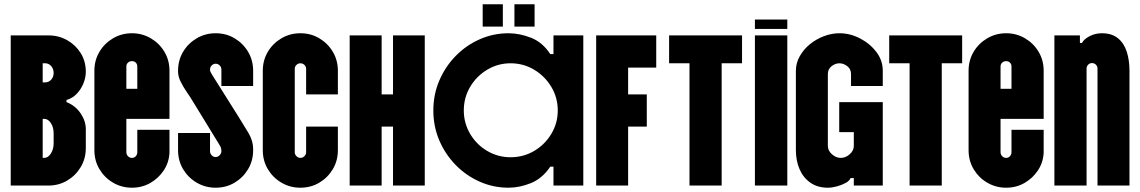

<svg xmlns="http://www.w3.org/2000/svg" viewBox="-20 -865 5315 895"><path d="M30 0V-700H205Q254 -700 293.5 -677.5Q333 -655 356.5 -617Q380 -579 380 -530Q380 -504 369 -476.5Q358 -449 338 -428Q318 -407 290 -399V-389Q331 -373 355.5 -337Q380 -301 380 -263V-175Q380 -126 356.5 -86.5Q333 -47 293.5 -23.5Q254 0 205 0ZM179 -481H191Q207 -481 218.5 -493.5Q230 -506 230 -525Q230 -544 218.5 -557Q207 -570 191 -570H179ZM179 -129H186Q204 -129 217 -149Q230 -169 230 -197V-243Q230 -272 217 -291.5Q204 -311 186 -311H179Z M595 10Q547 10 507 -13.5Q467 -37 443.5 -76.5Q420 -116 420 -165V-535Q420 -584 443.5 -623.5Q467 -663 507 -686.5Q547 -710 595 -710Q643 -710 683 -686.5Q723 -663 746.5 -623.5Q770 -584 770 -535V-311H569V-155Q569 -145 576.5 -137Q584 -129 595 -129Q606 -129 613 -137Q620 -145 620 -155V-260H770V-154Q768 -108 743.5 -71Q719 -34 680.5 -12Q642 10 595 10ZM569 -451H620V-555Q620 -566 613 -573Q606 -580 595 -580Q584 -580 576.5 -573Q569 -566 569 -555Z M985 10Q937 10 897 -13.5Q857 -37 833.5 -76.5Q810 -116 810 -165V-245H959V-160Q959 -150 966.5 -141.5Q974 -133 985 -133Q996 -133 1004 -141.5Q1012 -150 1012 -160Q1012 -169 1010 -175.5Q1008 -182 1001 -193L881 -389Q868 -411 851 -435.5Q834 -460 822 -484.5Q810 -509 810 -531V-535Q810 -584 833.5 -623.5Q857 -663 897 -686.5Q937 -710 985 -710Q1034 -710 1073.5 -686.5Q1113 -663 1136.5 -623.5Q1160 -584 1160 -535V-464H1012V-541Q1012 -552 1004 -560Q996 -568 985 -568Q975 -568 967 -560Q959 -552 959 -541Q959 -534 961.5 -529.5Q964 -525 969 -516L1093 -319Q1116 -282 1138 -245.5Q1160 -209 1160 -169V-165Q1160 -116 1136.5 -76.5Q1113 -37 1073.5 -13.5Q1034 10 985 10Z M1380 10Q1332 10 1292 -13.5Q1252 -37 1228.5 -76.5Q1205 -116 1205 -165V-535Q1205 -584 1228.5 -623.5Q1252 -663 1292 -686.5Q1332 -710 1380 -710Q1429 -710 1468.5 -686.5Q1508 -663 1531.5 -623.5Q1555 -584 1555 -535V-425H1407V-544Q1407 -555 1399 -562.5Q1391 -570 1380 -570Q1370 -570 1362 -562.5Q1354 -555 1354 -544V-155Q1354 -145 1362 -137Q1370 -129 1380 -129Q1391 -129 1399 -137Q1407 -145 1407 -155V-275H1555V-165Q1555 -116 1531.5 -76.5Q1508 -37 1468.5 -13.5Q1429 10 1380 10Z M1610 0V-700H1759V-425H1812V-700H1960V0H1812V-275H1759V0Z M2560 -700H2699V0H2560V-88H2545Q2508 -33 2455 -11.5Q2402 10 2350 10Q2280 10 2216.5 -18Q2153 -46 2104.5 -95.5Q2056 -145 2028 -210Q2000 -275 2000 -350Q2000 -425 2028 -490Q2056 -555 2104.5 -604.5Q2153 -654 2216.5 -682Q2280 -710 2350 -710Q2402 -710 2455.5 -689Q2509 -668 2545 -613H2560ZM2360 -132Q2420 -132 2470 -161.5Q2520 -191 2550 -241Q2580 -291 2580 -350Q2580 -410 2550 -460Q2520 -510 2470 -540Q2420 -570 2360 -570Q2301 -570 2251 -540Q2201 -510 2171.5 -460Q2142 -410 2142 -350Q2142 -291 2171.5 -241Q2201 -191 2251 -161.5Q2301 -132 2360 -132ZM2230 -845H2324V-741H2230ZM2378 -845H2472V-741H2378Z M2759 0V-700H3039V-550H2908V-425H2995V-275H2908V0Z M3194 0V-570H3099V-700H3439V-570H3344V0Z M3499 -730V-774H3650V-730ZM3499 0V-700H3650V0Z M3839 10Q3791 10 3757.5 -13.5Q3724 -37 3707 -76.5Q3690 -116 3690 -165V-535Q3690 -571 3708 -603Q3726 -635 3755.5 -659Q3785 -683 3821 -696.5Q3857 -710 3893 -710Q3942 -710 3988 -686.5Q4034 -663 4064.5 -623.5Q4095 -584 4095 -535V-464H3947V-520Q3947 -543 3929.5 -556.5Q3912 -570 3893 -570Q3874 -570 3856.5 -556.5Q3839 -543 3839 -520V-185Q3839 -163 3858 -146Q3877 -129 3899 -129Q3922 -129 3941 -146Q3960 -163 3960 -185V-249H3892V-389H4095V0H3960V-35H3945Q3940 -22 3921.5 -12Q3903 -2 3880.5 4Q3858 10 3839 10Z M4220 0V-570H4125V-700H4465V-570H4370V0Z M4670 10Q4622 10 4582 -13.5Q4542 -37 4518.5 -76.5Q4495 -116 4495 -165V-535Q4495 -584 4518.5 -623.5Q4542 -663 4582 -686.5Q4622 -710 4670 -710Q4718 -710 4758 -686.5Q4798 -663 4821.5 -623.5Q4845 -584 4845 -535V-311H4644V-155Q4644 -145 4651.5 -137Q4659 -129 4670 -129Q4681 -129 4688 -137Q4695 -145 4695 -155V-260H4845V-154Q4843 -108 4818.5 -71Q4794 -34 4755.5 -12Q4717 10 4670 10ZM4644 -451H4695V-555Q4695 -566 4688 -573Q4681 -580 4670 -580Q4659 -580 4651.5 -573Q4644 -566 4644 -555Z M5116 -710Q5163 -710 5191.5 -686.5Q5220 -663 5232.5 -623.5Q5245 -584 5245 -535V0H5096V-545Q5096 -556 5088.5 -563.5Q5081 -571 5070 -571Q5060 -571 5052.5 -563.5Q5045 -556 5045 -545V0H4895V-700H5014V-665H5024Q5032 -682 5058.5 -696Q5085 -710 5116 -710Z"/></svg>

Font: Vina Sans
Style: Regular
Weight: 400
Designer: Andree Nguyen
Foundry: Nguyen Type Foundry
Version: Version 1.002; ttfautohint (v1.8.4.7-5d5b);gftools[0.9.28]